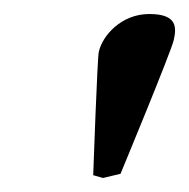

<svg xmlns="http://www.w3.org/2000/svg" viewBox="-20 -665 270 274"><path d="M127 -411 152 -417C152 -417 225 -593 228 -608C232 -626 233 -645 193 -645C153 -645 126 -614 121 -591C119 -585 113 -415 113 -415Z"/></svg>

Font: Libertinus Serif
Style: Bold Italic
Weight: 700
Italic angle: -12°
Designer: Philipp H. Poll, Khaled Hosny
Foundry: Caleb Maclennan
Version: Version 7.050;RELEASE